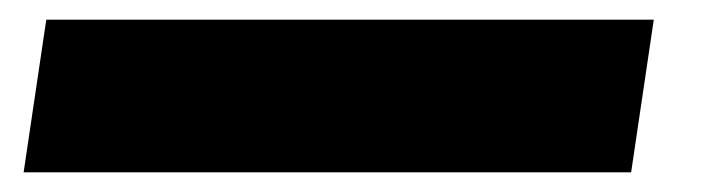

<svg xmlns="http://www.w3.org/2000/svg" viewBox="-20 32 725 195"><path d="M4 207 27 52H644L621 207Z"/></svg>

Font: Lexend ExtBd
Style: Italic
Weight: 800
Italic angle: -8.13011°
Designer: Bonnie Shaver-Troup, Thomas Jockin
Foundry: Lexend
Version: Version 1.007